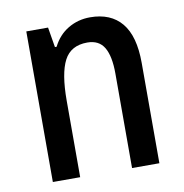

<svg xmlns="http://www.w3.org/2000/svg" viewBox="-67 -614 651 678"><g transform="rotate(-10 258.5 -275.0)"><path d="M299 -550Q373 -550 412 -503Q451 -456 451 -360V0H353V-339Q353 -401 334.5 -432.5Q316 -464 274 -464Q215 -464 191 -418Q167 -372 167 -274V0H69V-540H147L159 -468H165Q185 -508 220.5 -529Q256 -550 299 -550Z"/></g></svg>

Font: Noto Sans Condensed Medium
Style: Regular
Weight: 500
Width: 3
Designer: Monotype Design Team
Foundry: Monotype Imaging Inc.
Version: Version 2.013; ttfautohint (v1.8.4.7-5d5b)